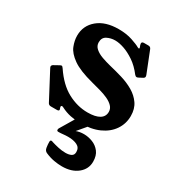

<svg xmlns="http://www.w3.org/2000/svg" viewBox="-165 -555 807 881"><g transform="rotate(30 238.5 -114.5)"><path d="M398 -304Q392 -301 389 -301Q383 -301 378 -307Q352 -341 323 -360.5Q294 -380 267.5 -389Q241 -398 220 -398Q197 -398 177.5 -388Q158 -378 158 -353Q158 -334 173 -321Q188 -308 210.5 -300Q233 -292 257 -286Q291 -278 326 -267.5Q361 -257 390 -240Q419 -223 437 -197Q455 -171 455 -133Q455 -92 432.5 -59Q410 -26 369 -7.5Q328 11 270 11Q243 11 217 5.5Q191 0 168 -12Q162 -15 160 -15Q154 -15 154 -9Q154 -8 154.5 -6Q155 -4 156 -2Q158 4 158 5Q158 12 147 12H115Q105 12 100 4L25 -138Q22 -144 22 -146Q22 -153 29 -157L56 -172Q62 -175 64 -175Q69 -175 74 -167Q117 -103 168.5 -75.5Q220 -48 274 -48Q315 -48 336.5 -61Q358 -74 358 -99Q358 -116 346 -128.5Q334 -141 314.5 -150Q295 -159 271.5 -165.5Q248 -172 225 -178Q151 -197 115 -222.5Q79 -248 68 -276Q57 -304 57 -330Q57 -383 97.5 -417Q138 -451 208 -451Q249 -451 280.5 -440.5Q312 -430 325 -422Q329 -420 331 -420Q334 -420 334 -423Q334 -425 333 -428Q332 -431 330 -435Q329 -439 328.5 -441.5Q328 -444 328 -445Q328 -454 340 -454H363Q374 -454 378 -444L422 -333Q423 -330 423.5 -328Q424 -326 424 -324Q424 -318 417 -314ZM261 -26Q263 -31 267 -33Q271 -35 276 -35H322Q334 -35 334 -27Q334 -23 330 -18L270 53Q288 46 311 46Q334 46 357 55Q380 64 395 83.5Q410 103 410 135Q410 174 378.5 199.5Q347 225 296 225Q276 225 253.5 221Q231 217 208 207Q195 202 192.5 186Q190 170 190 157Q190 147 196 147Q198 147 200.5 147.5Q203 148 204 149Q220 154 240 158.5Q260 163 279 163Q297 163 309 157Q321 151 321 135Q321 112 302 102.5Q283 93 254 93Q241 93 228 94.5Q215 96 203 96Q195 96 195 89Q195 87 195.5 85Q196 83 197 81Z"/></g></svg>

Font: Young Serif Light
Style: Regular
Weight: 300
Designer: Bastien Sozeau
Foundry: NBR — Bastien Sozeau
Version: Version 5.001